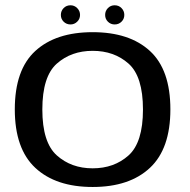

<svg xmlns="http://www.w3.org/2000/svg" viewBox="-20 -722 738 746"><path d="M340 4.5Q483 4.5 562.5 -69.8Q642 -144 642 -297Q642 -451 562.5 -524Q483 -597 340 -597Q197 -597 117.2 -524Q37.5 -451 37.5 -297Q37.5 -144 117.2 -69.8Q197 4.5 340 4.5ZM340 -68Q257 -68 200.8 -118.2Q144.5 -168.5 144.5 -296.5Q144.5 -425 200.8 -474.8Q257 -524.5 340 -524.5Q423.5 -524.5 479.5 -474.8Q535.5 -425 535.5 -296.5Q535.5 -168.5 479.5 -118.2Q423.5 -68 340 -68ZM254 -627Q269 -627 280 -637.8Q291 -648.5 291 -664Q291 -679.5 280 -690.5Q269 -701.5 254 -701.5Q238 -701.5 227.2 -690.5Q216.5 -679.5 216.5 -664Q216.5 -648.5 227.2 -637.8Q238 -627 254 -627ZM425.5 -627Q441.5 -627 452.2 -637.8Q463 -648.5 463 -664Q463 -679.5 452.2 -690.5Q441.5 -701.5 425.5 -701.5Q410 -701.5 399.2 -690.5Q388.5 -679.5 388.5 -664Q388.5 -648.5 399.2 -637.8Q410 -627 425.5 -627Z"/></svg>

Font: Anybody SemiExpanded
Style: Regular
Weight: 400
Width: 6
Designer: Tyler Finck
Foundry: Etcetera Type Company
Version: Version 1.113;gftools[0.9.25]